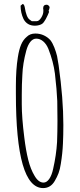

<svg xmlns="http://www.w3.org/2000/svg" viewBox="-20 -938 408 979"><path d="M61 -460V-500Q61 -584 71 -646Q77 -685 87.5 -710Q98 -735 116 -750Q133 -767 160 -767Q184 -767 204 -757.5Q224 -748 237 -733Q248 -719 257 -696Q266 -673 271 -652L279 -605Q303 -434 303 -302V-299Q303 -249 301 -207Q299 -157 290 -102Q286 -75 278.5 -55Q271 -35 259 -15Q238 21 200 21Q61 21 61 -460ZM251 -77Q267 -147 271 -214Q273 -268 273 -319V-323L272 -423Q270 -477 260 -563Q252 -624 227 -688Q217 -713 200.5 -727Q184 -741 165 -741Q148 -741 135 -725Q122 -709 114 -680Q96 -613 94 -556Q91 -507 91 -455V-406Q91 -339 104 -236Q112 -171 124 -123Q136 -75 156 -42Q176 -7 202 -7Q218 -7 231 -25.5Q244 -44 251 -77ZM100 -841Q85 -873 85 -909L96 -918Q103 -916 106 -902Q114 -850 131 -838L142 -830H167Q179 -830 190 -847.5Q201 -865 201 -881V-888Q200 -891 200 -895Q200 -914 218 -914Q223 -914 228 -909.5Q233 -905 233 -900L231 -891L228 -884L230 -877Q229 -874 227 -869.5Q225 -865 223 -860Q213 -838 206 -829Q201 -821 195.5 -817Q190 -813 180 -810Q169 -807 158 -807Q118 -807 100 -841Z"/></svg>

Font: Amatic SC
Style: Regular
Weight: 400
Designer: Multiple Designers
Foundry: Vernon Adams
Version: Version 2.505